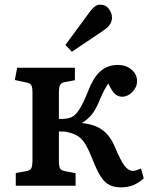

<svg xmlns="http://www.w3.org/2000/svg" viewBox="-20 -801 649 828"><path d="M504 7Q473 7 452.5 -3Q432 -13 415 -39Q398 -65 379 -114Q363 -154 349.5 -177Q336 -200 319 -212Q302 -224 276 -230Q267 -233 257 -233.5Q247 -234 234 -234V-107Q234 -84 239 -75Q244 -66 259 -63L306 -54V0H48V-55L94 -63Q110 -66 115 -75.5Q120 -85 120 -111V-402Q120 -425 115 -433.5Q110 -442 95 -445L44 -456L54 -509H303V-455L260 -447Q244 -444 239 -434.5Q234 -425 234 -399V-288Q267 -287 287 -295Q305 -303 321.5 -328Q338 -353 360 -408Q383 -468 414 -494.5Q445 -521 488 -521Q523 -521 547 -501Q571 -481 571 -451Q571 -425 551 -404.5Q531 -384 507 -384Q488 -384 475 -396.5Q462 -409 447 -441Q438 -428 429.5 -412Q421 -396 408 -365Q393 -329 376.5 -308Q360 -287 335 -272V-270Q387 -265 421 -241Q455 -217 477 -164Q501 -107 517.5 -85.5Q534 -64 555 -64Q563 -64 588 -74L600 -32Q558 7 504 7ZM290 -578 262 -607 368 -751Q390 -781 411 -781Q436 -781 449.5 -762.5Q463 -744 463 -725Q463 -694 427 -670Z"/></svg>

Font: Literata Medium
Style: Regular
Weight: 500
Designer: Latin by Veronika Burian and Jose Scaglione. Greek by Irene Vlachou. Cyrillic by Vera Evstafieva.
Foundry: TypeTogether
Version: Version 3.103; ttfautohint (v1.8.4.7-5d5b);gftools[0.9.29]